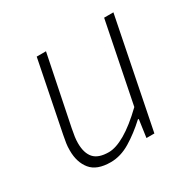

<svg xmlns="http://www.w3.org/2000/svg" viewBox="-116 -602 741 735"><g transform="rotate(-30 254.5 -234.0)"><path d="M175 12Q114 12 87.5 -20.5Q61 -53 61 -105Q61 -123 63 -136Q65 -149 69 -170L131 -480H172L110 -176Q106 -155 104 -141.5Q102 -128 102 -114Q102 -70 122 -47.5Q142 -25 188 -25Q219 -25 261.5 -49.5Q304 -74 358 -126L429 -480H470L374 0H339L350 -78H346Q305 -40 262 -14Q219 12 175 12Z"/></g></svg>

Font: Source Sans 3 Light
Style: Italic
Weight: 300
Italic angle: -11°
Designer: Paul D. Hunt
Foundry: Adobe
Version: Version 3.046;hotconv 1.0.118;makeotfexe 2.5.65603